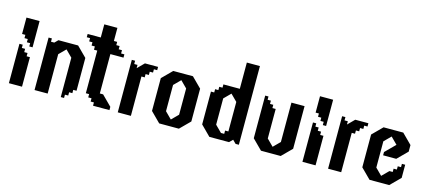

<svg xmlns="http://www.w3.org/2000/svg" viewBox="-54 -1174 3677 1649"><g transform="rotate(15 1784.0 -350.0)"><path d="M54 -583.3V-437.5H83.2V-408.3H112.3V-379.2H141.5V-350H170.7V-583.3ZM141.5 -291.7H112.3V-320.9H83.2V-350H54V0H170.7V-262.5H141.5Z M544.5 -466.7H369.5L340.3 -437.5H311.2V-466.7H282V0H398.7V-350L457 -408.3L515.3 -350V0H544.5V-29.2H573.7V-58.4H602.8V-87.5H632V-379.2Z M948 -466.7V-495.8H918.8V-525H889.7V-554.2H860.5V-583.3H831.3V-700H714.7V-583.3H598V-554.2H627.2V-525H656.3V-495.8H685.5V-466.7H714.7V-87.5H743.8V-58.4H773V-29.2H802.2V0H948V-29.2L860.5 -116.7H831.3V-466.7Z M1138.7 -466.7 1080.4 -408.3V-437.5H1051.2V-466.7H1022V0H1138.7V-350H1167.9V-379.2H1197V-408.3H1226.2V-437.5H1255.4V-466.7Z M1565.3 -466.7H1390.3L1303 -379.3V-87.7L1390.3 -0.3H1565.3L1652.7 -87.7V-379.3ZM1536.2 -116.7 1478 -58.4 1419.8 -116.7V-350L1478 -408.2L1536.2 -350Z M1982.2 -699.9V-466.6H1836.3V-437.5H1807.2V-408.4H1778.1V-379.3H1749V-87.6L1836.3 -0.2H2011.3L2040.4 -29.4L2069.5 -0.2H2098.6V-699.9ZM1982.2 -87.4H1953V-58.3H1923.9L1865.7 -116.5V-349.9L1923.9 -408.1L1982.2 -349.9Z M2441.3 -466.7V-116.7L2383 -58.4L2324.7 -116.7V-379.2H2295.5V-408.3H2266.3V-437.5H2237.2V-466.7H2208V-87.5L2295.5 0H2470.5L2558 -87.5V-466.7Z M2664 -583.3V-437.5H2693.2V-408.3H2722.3V-379.2H2751.5V-350H2780.7V-583.3ZM2751.5 -291.7H2722.3V-320.9H2693.2V-350H2664V0H2780.7V-262.5H2751.5Z M3008.7 -466.7 2950.4 -408.3V-437.5H2921.2V-466.7H2892V0H3008.7V-350H3037.9V-379.2H3067V-408.3H3096.2V-437.5H3125.4V-466.7Z M3318.9 -233.4H3435.5L3523 -320.9V-379.2L3435.5 -466.7H3260.5L3173 -379.2V-87.5L3260.5 0H3435.5L3523 -87.5V-204.2H3493.8V-175H3464.7V-145.9H3435.5V-116.7H3406.4L3348 -58.4L3289.7 -116.7V-350L3348 -408.3L3406.4 -350L3318.9 -262.5Z"/></g></svg>

Font: Stepalange
Style: Regular
Weight: 400
Designer: Szymon Furjan
Version: Version 1.005;Fontself Maker 3.5.8